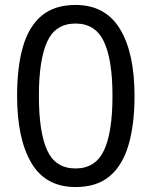

<svg xmlns="http://www.w3.org/2000/svg" viewBox="-20 -745 612 775"><path d="M523 -358Q523 -243 499 -160.5Q475 -78 423 -34Q371 10 285 10Q164 10 106.5 -87.5Q49 -185 49 -358Q49 -474 72.5 -556Q96 -638 148 -681.5Q200 -725 285 -725Q405 -725 464 -628.5Q523 -532 523 -358ZM137 -358Q137 -211 170.5 -138Q204 -65 285 -65Q365 -65 399.5 -137.5Q434 -210 434 -358Q434 -504 399.5 -577Q365 -650 285 -650Q204 -650 170.5 -577Q137 -504 137 -358Z"/></svg>

Font: Noto Sans Multani
Style: Regular
Weight: 400
Designer: Monotype Design Team
Foundry: Monotype Imaging Inc.
Version: Version 2.002; ttfautohint (v1.8.4.7-5d5b)